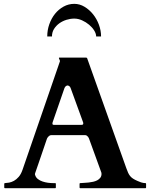

<svg xmlns="http://www.w3.org/2000/svg" viewBox="-20 -992 792 1012"><path d="M2.4 -22.9Q2.4 -26.9 6.3 -26.9Q15.6 -27.3 28.1 -29.5Q40.5 -31.7 53.5 -38.8Q66.4 -45.9 78.6 -59.8Q90.8 -73.7 99.1 -98.1L295.4 -667.5Q295.4 -667 295.7 -668Q295.9 -668.9 295.9 -669.9Q295.9 -673.3 293.2 -678.5Q290.5 -683.6 290.5 -686Q290.5 -688.5 292.5 -688.5H434.1Q435.1 -688 436.8 -687.5Q438.5 -687 439.5 -684.6L646 -105Q650.9 -91.3 655.3 -81.5Q659.7 -71.8 665.8 -64.2Q671.9 -56.6 681.2 -50.5Q690.4 -44.4 705.1 -38.1Q711.9 -34.7 723.6 -30.8Q735.4 -26.9 746.1 -26.9Q748.5 -26.9 749.3 -25.4Q750 -23.9 750 -22.5V-3.9Q750 -2.9 749.3 -1.5Q748.5 0 746.1 0H403.3Q400.9 0 400.1 -1.5Q399.4 -2.9 399.4 -3.9V-22.9Q399.4 -23.9 400.1 -25.4Q400.9 -26.9 403.3 -26.9Q405.3 -26.9 407.2 -27.1Q409.2 -27.3 410.2 -27.3Q415.5 -27.8 425.5 -28.3Q435.5 -28.8 447.3 -30Q459 -31.2 470.9 -33.9Q482.9 -36.6 492.7 -41.7Q502.4 -46.9 508.8 -55.2Q515.1 -63.5 515.1 -75.7Q515.1 -78.6 514.2 -82.5L450.2 -258.8Q449.7 -259.8 448.5 -263.2Q447.3 -266.6 444.6 -270.3Q441.9 -273.9 437.7 -276.9Q433.6 -279.8 427.7 -279.8H251.5Q245.1 -279.8 240.7 -276.9Q236.3 -273.9 233.4 -270.5Q230.5 -267.1 228.8 -263.7Q227.1 -260.3 227.1 -259.8Q211.4 -213.9 200.7 -182.4Q189.9 -150.9 182.9 -130.4Q175.8 -109.9 171.9 -98.6Q168 -87.4 166.3 -82.3Q164.6 -77.1 164.3 -75.9Q164.1 -74.7 164.1 -74.7Q164.1 -73.2 164.6 -71.5Q165 -69.8 165.5 -68.4Q169.4 -56.2 179.9 -48.1Q190.4 -40 204.1 -35.4Q217.8 -30.8 232.2 -28.8Q246.6 -26.9 257.8 -26.9H270.5Q272.9 -26.9 273.7 -25.4Q274.4 -23.9 274.4 -22.9V-3.9Q274.4 -2.9 273.7 -1.5Q272.9 0 270.5 0H6.3Q2.4 0 2.4 -3.9ZM258.3 -350.1Q257.3 -347.7 256.8 -345.2Q256.3 -342.8 256.3 -340.3Q256.3 -337.4 257.8 -335.7Q259.3 -334 263.7 -334H410.2Q415.5 -334 417.2 -336.2Q418.9 -338.4 418.9 -341.3Q418.9 -343.8 418.5 -345.7Q418 -347.7 417 -350.1L352.1 -528.3Q349.6 -535.2 344.7 -538.3Q339.8 -541.5 335.9 -541.5Q332 -541.5 327.1 -537.8Q322.3 -534.2 319.8 -527.8ZM371.6 -971.7Q399.9 -971.7 425.5 -956.3Q451.2 -940.9 470.7 -916.5Q490.2 -892.1 501.5 -861.3Q512.7 -830.6 512.7 -799.8H486.8Q486.8 -814.5 476.6 -831.1Q466.3 -847.7 449.7 -861.6Q433.1 -875.5 412.6 -884.8Q392.1 -894 371.6 -894Q351.1 -894 330.1 -887.5Q309.1 -880.9 292.2 -868.7Q275.4 -856.4 264.6 -839.1Q253.9 -821.8 253.9 -799.8H229Q229 -833.5 240 -864.5Q251 -895.5 270 -919.2Q289.1 -942.9 315.2 -957.3Q341.3 -971.7 371.6 -971.7Z"/></svg>

Font: Cardo
Style: Bold
Weight: 700
Designer: David J. Perry
Foundry: David J. Perry
Version: Version 1.0011